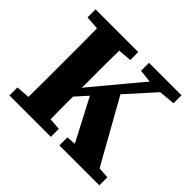

<svg xmlns="http://www.w3.org/2000/svg" viewBox="-154 -846 1036 1036"><g transform="rotate(45 364.0 -328.5)"><path d="M440 -596V-657H688V-596L595 -588L451 -428L654 -66L718 -61V0H413V-61L466 -65L340 -306L279 -238Q279 -196 279 -153Q279 -110 280 -66L348 -61V0H32V-61L110 -67Q111 -126 111 -185.5Q111 -245 111 -304V-353Q111 -412 111 -471.5Q111 -531 110 -590L32 -596V-657H358V-596L280 -590Q279 -532 279 -472.5Q279 -413 279 -353V-305L297 -328L514 -588Z"/></g></svg>

Font: Source Serif 4 SmText
Style: Bold
Weight: 700
Designer: Frank Grießhammer
Foundry: Adobe
Version: Version 4.005;hotconv 1.1.0;makeotfexe 2.6.0